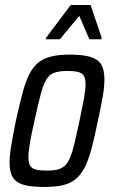

<svg xmlns="http://www.w3.org/2000/svg" viewBox="-20 -735 452 763"><path d="M155 8Q105 8 74.5 -0.5Q44 -9 31 -30Q18 -51 18 -89Q18 -118 25 -159Q32 -200 43 -255Q57 -318 69 -363.5Q81 -409 96 -439Q111 -469 132 -486Q153 -503 183.5 -510.5Q214 -518 258 -518Q309 -518 339 -509Q369 -500 382 -479Q395 -458 395 -419Q395 -391 388 -350Q381 -309 369 -255Q356 -191 344 -145.5Q332 -100 317 -70.5Q302 -41 281 -23.5Q260 -6 229.5 1Q199 8 155 8ZM164 -57Q191 -57 208 -61Q225 -65 237.5 -76.5Q250 -88 259 -110Q268 -132 276.5 -167.5Q285 -203 296 -255Q307 -308 313.5 -343Q320 -378 320 -400Q320 -423 313 -434Q306 -445 290.5 -449Q275 -453 249 -453Q217 -453 197 -446.5Q177 -440 164.5 -419.5Q152 -399 141.5 -359.5Q131 -320 117 -255Q105 -203 99 -167.5Q93 -132 93 -110Q93 -87 100 -76Q107 -65 123 -61Q139 -57 164 -57ZM162 -579 163 -585 261 -715H340L384 -585L383 -579H335L295 -672L218 -579Z"/></svg>

Font: Saira Condensed
Style: Italic
Weight: 400
Width: 3
Italic angle: -12°
Designer: Hector Gatti with collaboration of the Omnibus-Type team
Foundry: Omnibus-Type
Version: Version 1.100